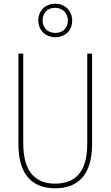

<svg xmlns="http://www.w3.org/2000/svg" viewBox="-20 -1002 594 1032"><path d="M278 -802C329 -802 368 -837 368 -891C368 -945 328 -982 276 -982C226 -982 186 -947 186 -892C186 -836 228 -802 278 -802ZM278 -825C234 -825 209 -855 209 -892C209 -931 234 -960 276 -960C317 -960 345 -931 345 -891C345 -852 318 -825 278 -825ZM475 -228V-714H449V-228C449 -72 379 -15 277 -15C169 -15 105 -79 105 -232V-714H79V-228C79 -66 150 10 277 10C390 10 475 -52 475 -228Z"/></svg>

Font: Noto Sans Gujarati UI Condensed Thin
Style: Regular
Weight: 100
Width: 3
Designer: Jelle Bosma - Monotype Design Team, Universal Thirst
Foundry: Monotype Imaging Inc.
Version: Version 2.106